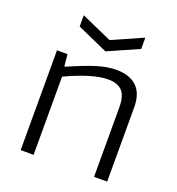

<svg xmlns="http://www.w3.org/2000/svg" viewBox="-136 -865 902 976"><g transform="rotate(20 315.5 -377.0)"><path d="M151 -754 317 -680 484 -754V-693L317 -619L151 -693ZM84 -540H141L147 -476H152Q198 -496 234 -510Q270 -524 299.5 -533Q329 -542 354.5 -546Q380 -550 404 -550Q474 -550 513 -513.5Q552 -477 552 -401V0H481V-375Q481 -438 456 -464Q431 -490 380 -490Q336 -490 278 -472Q220 -454 154 -423V0H84Z"/></g></svg>

Font: Encode Sans Wide
Style: Light
Weight: 300
Designer: Pablo Impallari, Andres Torresi
Foundry: Pablo Impallari, Andres Torresi
Version: Version 1.000; ttfautohint (v1.00) -l 8 -r 50 -G 200 -x 14 -